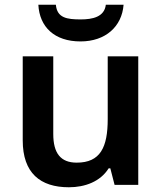

<svg xmlns="http://www.w3.org/2000/svg" viewBox="-20 -781 684 811"><path d="M502 -761H427C421 -709 370 -699 321 -699C263 -699 221 -705 216 -761H142C147 -667 210 -606 320 -606C426 -606 495 -669 502 -761ZM564 -543H435V-278C435 -159 404 -94 304 -94C236 -94 205 -134 205 -215V-543H76V-188C76 -50 150 10 271 10C339 10 404 -14 439 -70H446L464 0H564Z"/></svg>

Font: Noto Kufi Arabic SemiBold
Style: Regular
Weight: 600
Designer: Monotype Design Team, David Williams, Khaled Hosny
Foundry: Google LLC
Version: Version 2.109